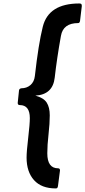

<svg xmlns="http://www.w3.org/2000/svg" viewBox="-20 -871 489 1100"><path d="M102.1 -365.2Q132.8 -365.2 154.3 -383.5Q175.8 -401.9 179.7 -435.1Q200.2 -618.2 225.1 -717.8Q258.3 -851.1 434.6 -851.1Q442.4 -851.1 445.6 -848.1Q448.7 -845.2 448.7 -836.4L438.5 -751Q436 -738.8 428.2 -738.8Q341.8 -738.8 329.1 -665.5Q305.7 -535.2 293.5 -426.3Q282.7 -329.1 182.6 -323.2Q230 -310.5 247.6 -283.2Q265.1 -255.9 265.1 -210.2Q265.1 -164.6 258.1 -102.1Q251 -39.6 251 7.3Q251 93.3 313 93.3Q323.7 93.3 323.7 105.5L312 195.8Q310.1 204.6 307.1 206.5Q304.2 208.5 299.3 208.5Q217.3 208.5 174.8 160.9Q132.3 113.3 132.3 31.7Q132.3 -2.9 141.6 -81.5Q150.9 -160.2 150.9 -194.3Q150.9 -269 93.3 -269Q81.5 -269 81.5 -281.2L88.9 -353Q90.3 -363.3 102.1 -365.2Z"/></svg>

Font: Contrail One
Style: Regular
Weight: 400
Designer: Riccardo De Franceschi
Foundry: Sorkin Type Co.
Version: Version 1.003